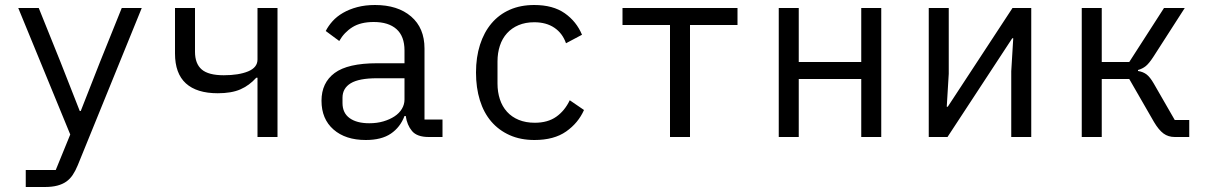

<svg xmlns="http://www.w3.org/2000/svg" viewBox="-20 -548 4840 768"><path d="M467 -516H547L291 113Q282 135 271 151.5Q260 168 245 178.5Q230 189 209 194.5Q188 200 159 200H83V132H203L261 -10L53 -516H135L222 -300L299 -104H303L380 -300Z M1010 -237H1005Q977 -206 941.5 -190.5Q906 -175 851 -175Q767 -175 723.5 -214.5Q680 -254 680 -334V-516H760V-341Q760 -293 787 -270Q814 -247 875 -247Q935 -247 972.5 -262.5Q1010 -278 1010 -310V-516H1090V0H1010Z M1695 0Q1648 0 1628 -24Q1608 -48 1603 -84H1598Q1581 -39 1543.5 -13.5Q1506 12 1443 12Q1362 12 1314 -30Q1266 -72 1266 -145Q1266 -217 1318.5 -256Q1371 -295 1488 -295H1598V-346Q1598 -403 1566 -431.5Q1534 -460 1475 -460Q1423 -460 1390 -439.5Q1357 -419 1337 -384L1283 -424Q1293 -444 1310 -463Q1327 -482 1352 -496.5Q1377 -511 1409 -519.5Q1441 -528 1480 -528Q1571 -528 1624.5 -482Q1678 -436 1678 -354V-70H1750V0ZM1457 -55Q1488 -55 1513.5 -62.5Q1539 -70 1558 -82.5Q1577 -95 1587.5 -112.5Q1598 -130 1598 -150V-235H1488Q1416 -235 1383 -215Q1350 -195 1350 -157V-136Q1350 -96 1378.5 -75.5Q1407 -55 1457 -55Z M2118 12Q2062 12 2018.5 -7.5Q1975 -27 1945 -62Q1915 -97 1899.5 -147Q1884 -197 1884 -258Q1884 -319 1900 -369Q1916 -419 1946 -454.5Q1976 -490 2019 -509Q2062 -528 2117 -528Q2192 -528 2239 -495Q2286 -462 2308 -409L2244 -375Q2230 -415 2197.5 -437Q2165 -459 2117 -459Q2082 -459 2054.5 -447.5Q2027 -436 2008 -415Q1989 -394 1979.5 -365Q1970 -336 1970 -302V-214Q1970 -180 1979.5 -151Q1989 -122 2008 -101Q2027 -80 2055 -68.5Q2083 -57 2119 -57Q2171 -57 2205 -81Q2239 -105 2259 -147L2316 -108Q2293 -56 2244.5 -22Q2196 12 2118 12Z M2660 -448H2470V-516H2930V-448H2740V0H2660Z M3095 -516H3175V-300H3425V-516H3505V0H3425V-232H3175V0H3095Z M3695 -516H3775V-253L3767 -121H3771L4030 -516H4105V0H4025V-263L4033 -395H4029L3770 0H3695Z M4307 -516H4387V-300H4497L4636 -516H4719L4593 -320Q4576 -294 4563 -283.5Q4550 -273 4532 -268V-264Q4552 -261 4566 -250.5Q4580 -240 4595 -214L4679 -68H4737V0H4679Q4653 0 4634 -14Q4615 -28 4596 -60L4497 -232H4387V0H4307Z"/></svg>

Font: IBM Plex Mono
Style: Regular
Weight: 400
Monospace: yes
Designer: Mike Abbink, Paul van der Laan, Pieter van Rosmalen
Foundry: Bold Monday
Version: Version 2.3